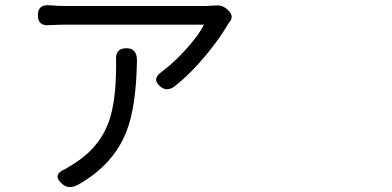

<svg xmlns="http://www.w3.org/2000/svg" viewBox="-20 -716 1540 755"><path d="M227.5 9.8Q180.7 -28.3 237.3 -51.8Q253.9 -61.5 267.6 -70.3Q370.1 -132.8 408.2 -238.3Q436.5 -318.4 436.5 -458Q436.5 -468.8 436.5 -479.5Q432.6 -526.4 477.5 -526.4Q518.6 -526.4 518.6 -477.5Q515.6 -294.9 476.6 -197.3Q425.8 -68.4 288.1 9.8Q252 29.3 227.5 9.8ZM611.3 -375Q574.2 -405.3 617.2 -434.6Q669.9 -474.6 717.8 -529.3Q762.7 -580.1 782.2 -619.1H237.3Q216.8 -619.1 175.8 -617.2Q128.9 -612.3 128.9 -655.8Q128.9 -699.2 173.8 -695.3Q206.1 -692.4 237.3 -692.4H511.7H787.1Q797.9 -692.4 825.2 -694.3Q854.5 -698.2 876 -676.8L879.9 -672.9Q900.4 -652.3 882.8 -628.9Q881.8 -627.9 879.9 -626Q876 -621.1 875 -618.2Q842.8 -563.5 793.9 -503.9Q731.4 -427.7 666 -376Q636.7 -354.5 611.3 -375Z"/></svg>

Font: Bpmf GenSen Rounded R
Style: R
Weight: 400
Foundry: But Ko
Version: Version 1.320